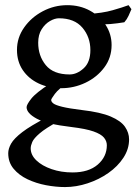

<svg xmlns="http://www.w3.org/2000/svg" viewBox="-20 -489 538 751"><path d="M484.9 56.2Q484.9 94.2 462.6 128.2Q440.4 162.1 403.8 187.7Q367.2 213.4 322.8 228Q278.3 242.7 234.4 242.7Q198.7 242.7 159.9 235.4Q121.1 228 87.6 212.2Q54.2 196.3 33.2 171.1Q12.2 146 12.2 110.4Q12.2 92.8 23.4 72.8Q34.7 52.7 67.1 27.8Q99.6 2.9 163.1 -29.8Q163.1 -29.8 173.8 -28.8Q184.6 -27.8 195.8 -24.7Q207 -21.5 208.5 -14.6Q158.2 12.7 135.3 32.5Q112.3 52.2 106.2 66.4Q100.1 80.6 100.1 91.3Q100.1 117.2 122.3 138.4Q144.5 159.7 181.9 172.6Q219.2 185.5 263.7 185.5Q326.7 185.5 362.3 154.8Q397.9 124 397.9 79.1Q397.9 63 386.7 49.3Q375.5 35.6 345.7 25.1Q315.9 14.6 259.3 7.8Q163.1 -3.4 123.5 -24.9Q84 -46.4 84 -69.8Q84 -79.6 102.1 -102.8Q120.1 -126 176.8 -162.6L252.4 -170.9Q209 -141.6 194.6 -121.8Q180.2 -102.1 180.2 -98.1Q180.2 -90.8 189 -84.2Q197.8 -77.6 223.4 -71.3Q249 -64.9 300.3 -58.6Q373 -50.3 413.1 -33.2Q453.1 -16.1 469 7.1Q484.9 30.3 484.9 56.2ZM494.1 -453.1Q488.8 -440.4 482.7 -427Q476.6 -413.6 466.3 -401.9Q439.9 -397.5 412.1 -395Q384.3 -392.6 342.8 -394L321.3 -434.1Q380.9 -437.5 420.7 -449Q460.4 -460.4 482.9 -468.8ZM416.5 -313Q416.5 -263.2 387.9 -225.1Q359.4 -187 314.5 -165.5Q269.5 -144 219.7 -144Q170.4 -144 131.1 -162.6Q91.8 -181.2 69.1 -214.8Q46.4 -248.5 46.4 -293.9Q46.4 -341.8 74.5 -381.6Q102.5 -421.4 147.5 -445.1Q192.4 -468.8 243.2 -468.8Q292.5 -468.8 331.5 -447.5Q370.6 -426.3 393.6 -390.9Q416.5 -355.5 416.5 -313ZM333.5 -293Q333.5 -344.2 302.2 -380.9Q271 -417.5 210.4 -417.5Q194.3 -417.5 175.5 -406.7Q156.7 -396 143.1 -374.8Q129.4 -353.5 129.4 -321.8Q129.4 -270.5 159.2 -234.1Q189 -197.8 252.4 -197.8Q280.8 -197.8 307.1 -221.7Q333.5 -245.6 333.5 -293Z"/></svg>

Font: Gentium Book Plus
Style: Regular
Weight: 400
Designer: Victor Gaultney, Annie Olsen, Iska Routamaa, Becca Hirsbrunner
Foundry: SIL International
Version: Version 6.101